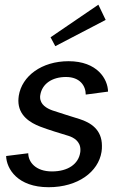

<svg xmlns="http://www.w3.org/2000/svg" viewBox="-20 -774 515 810"><path d="M425.8 -690 395 -754.2 193.3 -616.7 213.3 -579.2ZM5.8 -115.8C7.5 -61.7 54.2 15.8 185 15.8C309.2 15.8 395 -49.2 408.3 -133.3C410 -142.5 410 -150.8 410 -159.2C410 -227.5 362.5 -256.7 315.8 -271.7C286.7 -280.8 235 -296.7 200.8 -308.3C177.5 -316.7 149.2 -332.5 149.2 -364.2C149.2 -366.7 149.2 -370 150 -373.3C157.5 -420 199.2 -449.2 258.3 -449.2C317.5 -449.2 341.7 -411.7 341.7 -375L435.8 -387.5C435 -440 390.8 -515.8 269.2 -515.8C155.8 -515.8 72.5 -453.3 59.2 -370C58.3 -362.5 57.5 -355.8 57.5 -349.2C57.5 -285.8 108.3 -255.8 149.2 -240C183.3 -226.7 233.3 -211.7 269.2 -200.8C290 -194.2 319.2 -178.3 319.2 -142.5C319.2 -138.3 319.2 -134.2 318.3 -130C310.8 -82.5 267.5 -50.8 199.2 -50.8C130 -50.8 99.2 -90.8 99.2 -127.5Z"/></svg>

Font: Boon Medium
Style: Italic
Weight: 500
Italic angle: -9°
Designer: Sungsit Sawaiwan
Foundry: FontUni
Version: Version 3.0